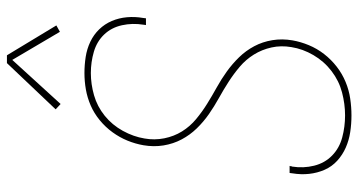

<svg xmlns="http://www.w3.org/2000/svg" viewBox="-254 -746 1009 540"><g transform="rotate(-90 250.0 -476.5)"><path d="M195 8Q171 8 148 4.5Q125 1 104.5 -8Q84 -17 67.5 -32Q51 -47 42 -67.5Q33 -88 30.5 -111Q28 -134 32 -158Q32 -160 32.5 -162Q33 -164 33 -166H53Q52 -164 52 -162Q52 -160 51 -159Q46 -127 53.5 -97Q61 -67 82 -46.5Q103 -26 133 -18Q163 -10 195 -10Q227 -10 259.5 -18.5Q292 -27 319.5 -48Q347 -69 364.5 -99Q382 -129 387 -161Q392 -190 386 -217Q380 -244 366 -266.5Q352 -289 332 -306Q312 -323 289.5 -337.5Q267 -352 243.5 -365Q220 -378 198.5 -393Q177 -408 158.5 -427Q140 -446 127.5 -469.5Q115 -493 110.5 -520.5Q106 -548 111 -577Q115 -600 124 -622Q133 -644 147.5 -664Q162 -684 181.5 -700Q201 -716 223 -725.5Q245 -735 268 -739Q291 -743 314 -743Q337 -743 359.5 -739.5Q382 -736 402 -726.5Q422 -717 437 -701.5Q452 -686 460.5 -666Q469 -646 471 -623.5Q473 -601 469 -578Q469 -576 468.5 -574Q468 -572 468 -570H449Q449 -571 449.5 -573Q450 -575 450 -577Q455 -608 448.5 -637.5Q442 -667 422.5 -687.5Q403 -708 374 -716.5Q345 -725 314 -725Q283 -725 251.5 -716Q220 -707 194 -686Q168 -665 151.5 -635Q135 -605 130 -574Q125 -546 130.5 -518.5Q136 -491 150 -468.5Q164 -446 184.5 -429Q205 -412 227.5 -398Q250 -384 273.5 -371Q297 -358 318.5 -342.5Q340 -327 358.5 -308Q377 -289 389.5 -265.5Q402 -242 406.5 -214.5Q411 -187 406 -158Q402 -135 392.5 -112Q383 -89 367.5 -69Q352 -49 332 -33.5Q312 -18 289 -8.5Q266 1 242 4.5Q218 8 195 8ZM227 -810 212 -824 342 -961H364L448 -822L430 -812L351 -946Z"/></g></svg>

Font: Iosevka SS04 Thin Oblique
Style: Regular
Weight: 100
Italic angle: -9°
Monospace: yes
Designer: Belleve Invis
Foundry: Belleve Invis
Version: Version 19.0.0; ttfautohint (v1.8.4)